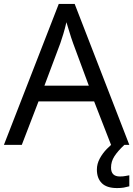

<svg xmlns="http://www.w3.org/2000/svg" viewBox="-20 -737 679 977"><path d="M545 0 459 -221H176L91 0H0L279 -717H360L638 0ZM352 -517Q349 -525 342 -546Q335 -567 328.5 -589.5Q322 -612 318 -624Q311 -593 302 -563.5Q293 -534 287 -517L206 -301H432ZM545 116Q545 161 590 161Q607 161 618.5 158.5Q630 156 638 155V211Q624 215 610 217.5Q596 220 576 220Q523 220 498 195Q473 170 473 126Q473 97 487.5 70Q502 43 523.5 21Q545 -1 565 -15L613 0Q579 32 562 58.5Q545 85 545 116Z"/></svg>

Font: Go Noto Kurrent-Regular
Style: Regular
Weight: 400
Designer: Monotype Design Team
Foundry: Monotype Imaging Inc.
Version: Version 2.012; ttfautohint (v1.8.4.7-5d5b)